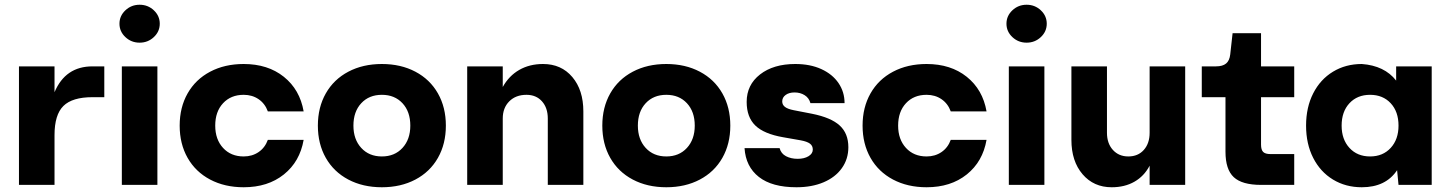

<svg xmlns="http://www.w3.org/2000/svg" viewBox="-20 -780 6120 810"><path d="M60 -500H210V-391Q256 -500 370 -500H420V-370H370Q285 -370 247.5 -333Q210 -296 210 -210V0H60Z M644 -500V0H494V-500ZM654 -680Q654 -647 629 -623.5Q604 -600 569 -600Q534 -600 509 -623.5Q484 -647 484 -680Q484 -713 509 -736.5Q534 -760 569 -760Q604 -760 629 -736.5Q654 -713 654 -680Z M1008 10Q928 10 866.5 -22.5Q805 -55 771.5 -114Q738 -173 738 -250Q738 -327 771.5 -386Q805 -445 866.5 -477.5Q928 -510 1008 -510Q1110 -510 1177.5 -456Q1245 -402 1261 -310H1110Q1098 -343 1071 -361.5Q1044 -380 1008 -380Q954 -380 921 -344.5Q888 -309 888 -250Q888 -192 921 -156Q954 -120 1008 -120Q1044 -120 1071 -138.5Q1098 -157 1110 -190H1261Q1245 -98 1177.5 -44Q1110 10 1008 10Z M1861 -250Q1861 -173 1827.5 -114Q1794 -55 1732.5 -22.5Q1671 10 1591 10Q1511 10 1449.5 -22.5Q1388 -55 1354.5 -114Q1321 -173 1321 -250Q1321 -327 1354.5 -386Q1388 -445 1449.5 -477.5Q1511 -510 1591 -510Q1671 -510 1732.5 -477.5Q1794 -445 1827.5 -386Q1861 -327 1861 -250ZM1711 -250Q1711 -309 1678 -344.5Q1645 -380 1591 -380Q1537 -380 1504 -344.5Q1471 -309 1471 -250Q1471 -192 1504 -156Q1537 -120 1591 -120Q1645 -120 1678 -156Q1711 -192 1711 -250Z M1951 -500H2101V-413Q2127 -460 2170.5 -485Q2214 -510 2271 -510Q2348 -510 2394.5 -455Q2441 -400 2441 -310V0H2291V-280Q2291 -325 2266.5 -352.5Q2242 -380 2201 -380Q2156 -380 2128.5 -352.5Q2101 -325 2101 -280V0H1951Z M3061 -250Q3061 -173 3027.5 -114Q2994 -55 2932.5 -22.5Q2871 10 2791 10Q2711 10 2649.5 -22.5Q2588 -55 2554.5 -114Q2521 -173 2521 -250Q2521 -327 2554.5 -386Q2588 -445 2649.5 -477.5Q2711 -510 2791 -510Q2871 -510 2932.5 -477.5Q2994 -445 3027.5 -386Q3061 -327 3061 -250ZM2911 -250Q2911 -309 2878 -344.5Q2845 -380 2791 -380Q2737 -380 2704 -344.5Q2671 -309 2671 -250Q2671 -192 2704 -156Q2737 -120 2791 -120Q2845 -120 2878 -156Q2911 -192 2911 -250Z M3543 -345H3399Q3393 -367 3374.5 -378.5Q3356 -390 3332 -390Q3309 -390 3294.5 -379.5Q3280 -369 3280 -352Q3280 -338 3291.5 -329Q3303 -320 3329 -315L3406 -300Q3486 -284 3522.5 -250.5Q3559 -217 3559 -159Q3559 -109 3531.5 -70.5Q3504 -32 3454.5 -11Q3405 10 3340 10Q3237 10 3181.5 -33.5Q3126 -77 3121 -155H3269Q3275 -132 3296 -121Q3317 -110 3345 -110Q3373 -110 3391 -121Q3409 -132 3409 -149Q3409 -165 3397 -174Q3385 -183 3358 -188L3284 -201Q3203 -215 3166.5 -250.5Q3130 -286 3130 -350Q3130 -422 3186.5 -466Q3243 -510 3335 -510Q3398 -510 3445 -488.5Q3492 -467 3517.5 -429.5Q3543 -392 3543 -345Z M3889 10Q3809 10 3747.5 -22.5Q3686 -55 3652.5 -114Q3619 -173 3619 -250Q3619 -327 3652.5 -386Q3686 -445 3747.5 -477.5Q3809 -510 3889 -510Q3991 -510 4058.5 -456Q4126 -402 4142 -310H3991Q3979 -343 3952 -361.5Q3925 -380 3889 -380Q3835 -380 3802 -344.5Q3769 -309 3769 -250Q3769 -192 3802 -156Q3835 -120 3889 -120Q3925 -120 3952 -138.5Q3979 -157 3991 -190H4142Q4126 -98 4058.5 -44Q3991 10 3889 10Z M4386 -500V0H4236V-500ZM4396 -680Q4396 -647 4371 -623.5Q4346 -600 4311 -600Q4276 -600 4251 -623.5Q4226 -647 4226 -680Q4226 -713 4251 -736.5Q4276 -760 4311 -760Q4346 -760 4371 -736.5Q4396 -713 4396 -680Z M4740 -120Q4781 -120 4805.5 -147.5Q4830 -175 4830 -220V-500H4980V0H4830V-81Q4807 -37 4766 -13.5Q4725 10 4670 10Q4594 10 4547 -45Q4500 -100 4500 -190V-500H4650V-220Q4650 -175 4675 -147.5Q4700 -120 4740 -120Z M5150 -140V-370H5050V-500H5110Q5138 -500 5152.5 -512Q5167 -524 5170 -550L5180 -640H5300V-500H5440V-370H5300V-170Q5300 -148 5309 -139Q5318 -130 5340 -130H5440V0H5300Q5220 0 5185 -32.5Q5150 -65 5150 -140Z M5874 -62Q5826 10 5725 10Q5657 10 5603.5 -22.5Q5550 -55 5520 -114Q5490 -173 5490 -250Q5490 -327 5520 -386Q5550 -445 5603.5 -477.5Q5657 -510 5725 -510Q5821 -503 5870 -440V-500H6020V0H5880ZM5880 -250Q5880 -309 5847 -344.5Q5814 -380 5760 -380Q5706 -380 5673 -344.5Q5640 -309 5640 -250Q5640 -192 5673 -156Q5706 -120 5760 -120Q5814 -120 5847 -156Q5880 -192 5880 -250Z"/></svg>

Font: Goli Bold
Style: Regular
Weight: 700
Designer: jaikishan Patel
Foundry: MagicType
Version: Version 1.000